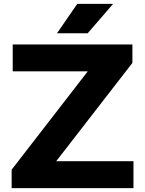

<svg xmlns="http://www.w3.org/2000/svg" viewBox="-20 -969 748 989"><path d="M269.5 -138.5H667.5V0H40V-95L432 -601.5H45.5V-740H662V-645ZM273.5 -797.5 378 -949H562.5L431.5 -797.5Z"/></svg>

Font: Encode Sans Expanded
Style: Bold
Weight: 700
Width: 7
Designer: Multiple Designers
Foundry: Impallari Type
Version: Version 2.000